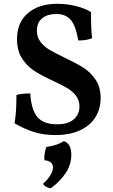

<svg xmlns="http://www.w3.org/2000/svg" viewBox="-20 -705 595 1015"><path d="M57 -53Q67 -110 67 -203Q96 -211 140 -211Q145 -126 177 -87Q209 -48 281 -48Q341 -48 370.5 -74.5Q400 -101 400 -142Q400 -175 381.5 -199Q363 -223 335 -239.5Q307 -256 260 -278Q199 -306 161 -330.5Q123 -355 96.5 -396Q70 -437 70 -498Q70 -587 128 -636Q186 -685 283 -685Q334 -685 383 -672.5Q432 -660 461 -641Q461 -545 467 -504Q442 -491 394 -491Q380 -571 353 -601Q326 -631 278 -631Q230 -631 202.5 -608Q175 -585 175 -543Q175 -508 194.5 -483Q214 -458 243 -441Q272 -424 322 -400Q383 -371 421 -347Q459 -323 485.5 -283.5Q512 -244 512 -187Q512 -131 485.5 -87Q459 -43 405 -17Q351 9 272 9Q211 9 161 -6.5Q111 -22 57 -53ZM357 113Q357 165 327.5 209.5Q298 254 249 290Q221 287 207 267Q233 244 246.5 221Q260 198 260 180Q260 147 215 142Q213 128 216 107.5Q219 87 225 72Q282 64 318 41Q357 55 357 113Z"/></svg>

Font: Vollkorn SC SemiBold
Style: Regular
Weight: 600
Designer: Friedrich Althausen
Foundry: Friedrich Althausen
Version: Version 4.015